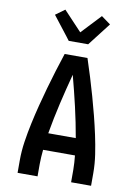

<svg xmlns="http://www.w3.org/2000/svg" viewBox="-105 -1060 809 1127"><g transform="rotate(10 300.0 -496.0)"><path d="M81 0V-74Q81 -130 89.5 -186.5Q98 -243 110 -298.5Q122 -354 136 -409Q150 -464 165.5 -518.5Q181 -573 197.5 -627Q214 -681 232 -735H368Q386 -681 402.5 -627Q419 -573 434.5 -518.5Q450 -464 464 -409Q478 -354 490 -298.5Q502 -243 510.5 -186.5Q519 -130 519 -74V0H400V-74Q400 -95 398.5 -116.5Q397 -138 395 -159H205Q203 -138 201.5 -116.5Q200 -95 200 -74V0ZM218 -260H382Q366 -352 345 -442.5Q324 -533 300 -623Q276 -533 255 -442.5Q234 -352 218 -260ZM242 -815 227 -835 136 -952 191 -992 300 -876 409 -992 464 -952 358 -815Z"/></g></svg>

Font: Iosevka Book
Style: Bold
Weight: 700
Designer: Belleve Invis
Foundry: Belleve Invis
Version: Version 28.0.7; ttfautohint (v1.8.3)